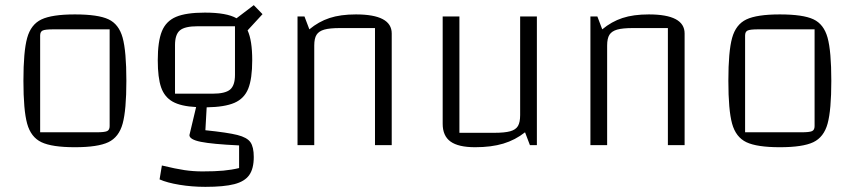

<svg xmlns="http://www.w3.org/2000/svg" viewBox="-20 -564 3320 746"><path d="M71 -250Q71 -364 85.5 -416.5Q100 -469 141 -488.5Q182 -508 271 -508Q361 -508 401.5 -489Q442 -470 456.5 -417.5Q471 -365 471 -250Q471 -136 456.5 -83.5Q442 -31 401 -11.5Q360 8 271 8Q182 8 141 -11.5Q100 -31 85.5 -83.5Q71 -136 71 -250ZM355 -50Q386 -50 396 -54.5Q406 -59 406 -74V-450H187Q156 -450 146 -445.5Q136 -441 136 -426V-50Z M966 46Q966 91 948.5 116Q931 141 890.5 151.5Q850 162 778 162Q726 162 677.5 154Q629 146 600 133L609 79Q663 92 697 97Q731 102 767 102Q815 102 847.5 99Q880 96 909 89V1Q804 -4 760 -13Q716 -22 716 -39L742 -148Q683 -151 651 -169Q619 -187 606 -224.5Q593 -262 593 -330Q593 -403 609 -442.5Q625 -482 664 -498.5Q703 -515 776 -515Q861 -515 899 -493L966 -544L1000 -509L942 -446Q960 -407 960 -330Q960 -258 944.5 -219.5Q929 -181 891 -164.5Q853 -148 783 -147L778 -58Q865 -49 902.5 -39.5Q940 -30 953 -11.5Q966 7 966 46ZM660 -200H806Q855 -200 874 -216Q893 -232 893 -273V-462H748Q698 -462 679 -446Q660 -430 660 -389Z M1136 -500H1163L1182 -450Q1218 -480 1260.5 -494Q1303 -508 1363 -508Q1502 -508 1502 -434V0H1437V-455H1302Q1261 -455 1240 -449Q1219 -443 1210 -429Q1201 -415 1201 -387V0H1136Z M2066 0H2039L2020 -50Q1982 -20 1935.5 -6Q1889 8 1826 8Q1761 8 1730.5 -14Q1700 -36 1700 -83V-500H1765V-48H1900Q1941 -48 1962.5 -54Q1984 -60 1992.5 -74.5Q2001 -89 2001 -117V-500H2066Z M2274 -500H2301L2320 -450Q2356 -480 2398.5 -494Q2441 -508 2501 -508Q2640 -508 2640 -434V0H2575V-455H2440Q2399 -455 2378 -449Q2357 -443 2348 -429Q2339 -415 2339 -387V0H2274Z M2810 -250Q2810 -364 2824.5 -416.5Q2839 -469 2880 -488.5Q2921 -508 3010 -508Q3100 -508 3140.5 -489Q3181 -470 3195.5 -417.5Q3210 -365 3210 -250Q3210 -136 3195.5 -83.5Q3181 -31 3140 -11.5Q3099 8 3010 8Q2921 8 2880 -11.5Q2839 -31 2824.5 -83.5Q2810 -136 2810 -250ZM3094 -50Q3125 -50 3135 -54.5Q3145 -59 3145 -74V-450H2926Q2895 -450 2885 -445.5Q2875 -441 2875 -426V-50Z"/></svg>

Font: Changa ExtraLight
Style: Regular
Weight: 275
Designer: Eduardo Rodriguez Tunni
Foundry: Eduardo Rodriguez Tunni
Version: Version 2.002; ttfautohint (v1.5) -l 8 -r 50 -G 200 -x 14 -H